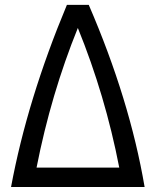

<svg xmlns="http://www.w3.org/2000/svg" viewBox="-20 -752 626 772"><path d="M24.4 0Q89.8 -351.6 249 -732.4H336.9Q501.5 -351.6 561.5 0ZM127 -78.1H459.5Q403.3 -368.2 293 -639.6Q185.1 -373.5 127 -78.1Z"/></svg>

Font: Consola Mono
Style: Book
Weight: 400
Monospace: yes
Designer: Wojciech Kalinowski "wmk69" (wmk69@o2.pl)
Foundry: Wojciech Kalinowski "wmk69" (wmk69@o2.pl)
Version: Version 2.1.0